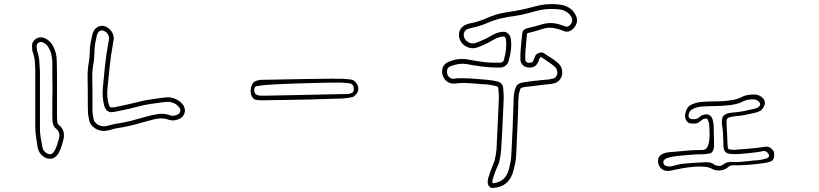

<svg xmlns="http://www.w3.org/2000/svg" viewBox="-20 -821 4040 947"><path d="M492 -175Q469 -175 449 -188Q425 -203 420 -227Q418 -237 416 -248Q414 -259 414 -270Q413 -288 413 -306Q413 -324 413 -342V-370Q412 -408 412 -445Q412 -482 419 -519Q421 -530 421.5 -541.5Q422 -553 423 -565V-576Q424 -596 428 -615.5Q432 -635 436 -653Q439 -662 444 -671Q452 -685 468.5 -691Q485 -697 500 -690Q519 -683 530.5 -665.5Q542 -648 541 -629Q540 -624 539.5 -618.5Q539 -613 537 -607V-604Q527 -549 521 -493.5Q515 -438 510 -384Q506 -341 516 -307Q520 -294 525.5 -292Q531 -290 537 -291L559 -295Q583 -300 608 -305.5Q633 -311 657 -317Q686 -325 716 -329.5Q746 -334 775 -338L792 -340Q823 -345 850 -331Q872 -320 885 -301Q895 -282 891 -266Q886 -247 871 -238Q851 -227 831 -227Q827 -228 823.5 -228Q820 -228 816 -229Q791 -239 765.5 -236.5Q740 -234 708 -224Q674 -214 634.5 -204Q595 -194 553 -188Q546 -187 539.5 -185Q533 -183 526 -181Q522 -180 517.5 -179Q513 -178 508 -177Q504 -176 500 -175.5Q496 -175 492 -175ZM484 -671Q471 -671 464 -661Q459 -651 458 -648Q454 -631 450.5 -612.5Q447 -594 446 -575V-565Q445 -552 444.5 -539.5Q444 -527 442 -515Q435 -479 435 -443.5Q435 -408 436 -371V-271Q438 -249 442 -232Q445 -218 461 -207Q483 -195 503 -199Q507 -200 511.5 -201Q516 -202 520 -203Q527 -205 534.5 -207Q542 -209 549 -210Q591 -216 629.5 -226Q668 -236 702 -246Q729 -254 760 -258.5Q791 -263 824 -251Q825 -250 830 -250Q847 -250 859 -258Q866 -262 869 -271Q871 -280 866 -288Q855 -304 840 -311Q820 -321 795 -318L778 -316Q750 -312 721 -308Q692 -304 663 -296Q638 -289 613 -283.5Q588 -278 563 -273L542 -269Q505 -261 494 -300Q489 -320 487 -341Q485 -362 487 -386Q492 -441 498 -497Q504 -553 514 -608L515 -612Q516 -617 517 -621.5Q518 -626 518 -630Q519 -642 511 -653.5Q503 -665 491 -669Q487 -671 484 -671ZM226 -38Q211 -38 197 -47Q172 -63 166 -92Q162 -118 158 -144.5Q154 -171 154 -199V-468Q154 -491 152 -515.5Q150 -540 142 -563Q139 -571 138.5 -579.5Q138 -588 138 -596Q138 -616 156 -629Q174 -641 195 -635Q221 -626 237 -602Q260 -564 260 -518Q260 -503 260.5 -488Q261 -473 261 -459V-271Q261 -260 261 -248Q261 -236 262 -225Q262 -210 272 -203Q303 -178 293 -133Q289 -117 283.5 -99.5Q278 -82 268 -64Q257 -45 237 -39Q234 -38 231 -38Q228 -38 226 -38ZM182 -614Q174 -614 169 -610Q161 -604 161 -595Q161 -589 161.5 -582.5Q162 -576 163 -570Q172 -545 174 -519Q176 -493 177 -468V-199Q176 -173 180 -147Q184 -121 189 -96Q192 -77 209 -66Q220 -59 231 -61Q242 -64 248 -76Q257 -91 262 -107.5Q267 -124 271 -139Q278 -169 258 -185Q241 -197 239 -224Q238 -236 238 -247.5Q238 -259 238 -271V-320Q238 -336 238.5 -351.5Q239 -367 239 -383Q239 -402 238.5 -421Q238 -440 238 -459V-517Q236 -561 218 -589Q206 -607 188 -613Q186 -614 182 -614Z M1621 -433Q1638 -432 1655 -432.5Q1672 -433 1689 -431Q1699 -430 1709.5 -429Q1720 -428 1727 -422Q1734 -417 1738 -410Q1749 -397 1747 -379Q1745 -361 1731 -351Q1730 -350 1726.5 -346.5Q1723 -343 1721 -343Q1697 -337 1674 -335.5Q1651 -334 1627 -334Q1569 -332 1519 -330.5Q1469 -329 1419.5 -328.5Q1370 -328 1312 -327Q1305 -327 1288.5 -326.5Q1272 -326 1256 -327Q1240 -328 1234 -332Q1220 -342 1217 -361Q1214 -380 1221 -398.5Q1228 -417 1243 -422Q1261 -428 1279.5 -427.5Q1298 -427 1317 -428Q1393 -430 1469 -431Q1545 -432 1621 -433ZM1358 -406Q1332 -405 1304.5 -403Q1277 -401 1251 -397Q1244 -396 1239 -392.5Q1234 -389 1234 -380Q1232 -359 1249 -352Q1259 -349 1269.5 -349Q1280 -349 1291 -349Q1386 -351 1481.5 -353Q1577 -355 1672 -357Q1701 -356 1713 -361.5Q1725 -367 1725 -380Q1725 -399 1716.5 -405Q1708 -411 1694 -411Q1684 -413 1654 -413.5Q1624 -414 1584 -413Q1544 -412 1501 -411Q1458 -410 1420 -408.5Q1382 -407 1358 -406Z M2410 106Q2402 106 2397.5 102.5Q2393 99 2391 96Q2381 82 2389 54.5Q2397 27 2411 -7Q2413 -13 2415.5 -19Q2418 -25 2419 -27Q2423 -44 2425.5 -58Q2428 -72 2429 -85Q2431 -137 2434 -194Q2437 -251 2440 -324Q2441 -341 2440 -356.5Q2439 -372 2438 -384Q2438 -392 2429 -396Q2416 -399 2403 -401.5Q2390 -404 2376 -405Q2366 -405 2356 -406Q2346 -407 2336 -408Q2309 -410 2281 -411.5Q2253 -413 2225 -409Q2203 -407 2188 -417Q2174 -425 2166.5 -442Q2159 -459 2161 -477Q2166 -506 2195 -517Q2242 -536 2286 -528Q2322 -521 2358 -516Q2394 -511 2430 -512H2448Q2462 -514 2465 -524Q2482 -584 2475 -629Q2473 -641 2462 -641Q2437 -639 2410.5 -623Q2384 -607 2358 -596L2351 -593Q2345 -591 2339.5 -589Q2334 -587 2328 -585Q2304 -579 2280.5 -591Q2257 -603 2248 -626Q2239 -649 2248 -672Q2259 -693 2282 -701Q2291 -704 2295 -705Q2339 -713 2383 -732.5Q2427 -752 2471 -759Q2477 -760 2483 -761Q2489 -762 2495 -763Q2501 -764 2507 -765Q2513 -766 2520 -767Q2568 -775 2619 -789.5Q2670 -804 2725 -800Q2737 -799 2752 -796.5Q2767 -794 2783 -785Q2804 -774 2817 -751Q2839 -714 2808 -680Q2787 -659 2763 -667Q2759 -669 2755 -670.5Q2751 -672 2747 -673Q2742 -675 2737.5 -676.5Q2733 -678 2728 -679Q2691 -690 2656.5 -678.5Q2622 -667 2588 -659Q2581 -658 2579 -654L2576 -618Q2574 -596 2572 -573Q2570 -550 2571 -527Q2571 -513 2587 -511Q2599 -511 2604.5 -514Q2610 -517 2615 -532L2617 -537Q2618 -539 2620 -545Q2625 -556 2641 -561Q2653 -565 2664 -558L2674 -551Q2688 -542 2702.5 -532.5Q2717 -523 2730 -512Q2755 -492 2753 -458Q2752 -442 2741.5 -428.5Q2731 -415 2716 -411Q2710 -409 2703.5 -408Q2697 -407 2690 -406Q2677 -405 2664 -403.5Q2651 -402 2637 -400L2586 -394Q2579 -393 2572 -392.5Q2565 -392 2558 -390Q2546 -387 2545 -378Q2542 -368 2540 -360Q2538 -352 2538 -344Q2537 -337 2537 -329.5Q2537 -322 2536 -315V-296L2534 -237Q2532 -192 2530 -146.5Q2528 -101 2526 -56Q2525 -35 2521 -15.5Q2517 4 2513 18Q2494 100 2412 106ZM2265 -435Q2284 -435 2302 -434Q2320 -433 2338 -431Q2348 -430 2358 -429.5Q2368 -429 2378 -428Q2392 -427 2406.5 -424.5Q2421 -422 2434 -419Q2460 -412 2462 -386Q2463 -373 2464 -356.5Q2465 -340 2464 -323Q2461 -250 2458 -192.5Q2455 -135 2452 -83Q2450 -55 2442 -21Q2441 -17 2439 -12Q2437 -7 2433 1Q2403 71 2410 83Q2475 77 2490 13Q2494 -1 2497.5 -19.5Q2501 -38 2502 -57Q2504 -102 2506.5 -147.5Q2509 -193 2510 -238L2512 -296Q2513 -301 2513 -306Q2513 -311 2513 -315Q2513 -323 2513 -331Q2513 -339 2514 -346Q2515 -355 2516.5 -364.5Q2518 -374 2522 -385Q2528 -407 2552 -413Q2560 -415 2568 -416Q2576 -417 2584 -418Q2596 -420 2608.5 -421.5Q2621 -423 2634 -424Q2648 -426 2661 -427Q2674 -428 2687 -429Q2693 -430 2698.5 -431.5Q2704 -433 2710 -434Q2718 -436 2723 -443.5Q2728 -451 2729 -460Q2730 -481 2715 -493Q2702 -504 2688.5 -513Q2675 -522 2661 -532L2650 -539Q2644 -539 2642 -535L2639 -529L2638 -524Q2630 -502 2618.5 -494.5Q2607 -487 2586 -488Q2570 -489 2559 -499.5Q2548 -510 2547 -526Q2546 -550 2548 -574Q2550 -598 2552 -620Q2553 -629 2554 -638Q2555 -647 2556 -656Q2558 -677 2582 -682Q2619 -691 2657 -702Q2695 -713 2734 -702Q2739 -701 2744.5 -699Q2750 -697 2755 -695Q2759 -694 2762.5 -693Q2766 -692 2770 -690Q2781 -687 2791 -697Q2810 -716 2797 -739Q2789 -754 2771 -764Q2753 -775 2723 -776Q2669 -780 2620 -765.5Q2571 -751 2524 -743Q2517 -742 2511 -741Q2505 -740 2498 -739Q2493 -738 2487 -737.5Q2481 -737 2475 -735Q2431 -728 2387 -709Q2343 -690 2299 -682Q2298 -681 2296 -680.5Q2294 -680 2292 -679H2289Q2276 -675 2270 -662Q2264 -649 2270 -635Q2276 -620 2291.5 -612Q2307 -604 2322 -608Q2327 -610 2332 -611.5Q2337 -613 2341 -615L2349 -618Q2377 -629 2405 -646Q2433 -663 2460 -664Q2474 -666 2485.5 -656Q2497 -646 2499 -632Q2503 -607 2500.5 -579.5Q2498 -552 2488 -518Q2484 -505 2473.5 -497Q2463 -489 2449 -488H2430Q2393 -488 2356 -493Q2319 -498 2281 -505Q2245 -511 2204 -495Q2186 -489 2185 -473Q2182 -449 2200 -437Q2210 -431 2222 -433Q2233 -435 2244 -435Q2255 -435 2265 -435Z M3275 22Q3269 22 3263 21Q3257 20 3252 17Q3242 13 3234.5 2Q3227 -9 3226 -19Q3225 -25 3226.5 -37Q3228 -49 3243.5 -59.5Q3259 -70 3300 -72L3324 -74Q3352 -77 3380.5 -79Q3409 -81 3437 -81Q3441 -81 3449.5 -81.5Q3458 -82 3466 -91.5Q3474 -101 3478 -127.5Q3482 -154 3478 -206Q3478 -211 3474 -222.5Q3470 -234 3468 -235Q3460 -238 3451 -234Q3447 -233 3443 -230Q3439 -227 3435 -224Q3422 -212 3408 -211.5Q3394 -211 3382 -213Q3371 -216 3364.5 -228Q3358 -240 3359 -252Q3360 -268 3367.5 -282.5Q3375 -297 3388 -304Q3417 -318 3451 -319Q3465 -320 3481 -320.5Q3497 -321 3513 -321Q3529 -321 3545.5 -322Q3562 -323 3581 -326Q3598 -328 3611 -331.5Q3624 -335 3637 -342Q3649 -349 3666.5 -352Q3684 -355 3703 -355Q3728 -353 3744 -336Q3755 -323 3752 -307Q3751 -300 3744.5 -289.5Q3738 -279 3731 -275Q3722 -270 3709 -266Q3685 -260 3657 -254.5Q3629 -249 3600 -247Q3592 -246 3579.5 -243Q3567 -240 3564 -229Q3563 -225 3564 -203Q3565 -181 3566.5 -156Q3568 -131 3568 -115L3569 -102Q3569 -86 3576 -84.5Q3583 -83 3600 -82Q3602 -82 3620.5 -83.5Q3639 -85 3664 -87Q3689 -89 3712.5 -91.5Q3736 -94 3746 -96Q3779 -104 3796 -74Q3799 -69 3798.5 -53Q3798 -37 3789 -29Q3780 -22 3753 -17.5Q3726 -13 3693.5 -10Q3661 -7 3633.5 -6Q3606 -5 3595 -6Q3582 -6 3573.5 1.5Q3565 9 3557 13Q3535 22 3517.5 19.5Q3500 17 3496 14Q3481 4 3456 1.5Q3431 -1 3402.5 1.5Q3374 4 3348.5 8.5Q3323 13 3307 16.5Q3291 20 3291 20Q3287 21 3283.5 21.5Q3280 22 3275 22ZM3437 -60Q3411 -60 3385 -57.5Q3359 -55 3333 -53L3309 -50Q3299 -49 3290 -46.5Q3281 -44 3272 -42Q3268 -41 3265 -39Q3262 -37 3259 -35Q3250 -28 3252 -18Q3254 -7 3264 -3Q3278 2 3293 -1L3304 -4Q3314 -6 3324.5 -9Q3335 -12 3345 -13Q3365 -15 3385 -16.5Q3405 -18 3424 -19L3446 -20Q3460 -22 3475.5 -20.5Q3491 -19 3506 -7Q3508 -6 3516 -4H3519Q3535 0 3545 -8Q3558 -19 3572 -21Q3586 -23 3596 -22Q3616 -21 3636.5 -23Q3657 -25 3677 -27Q3688 -29 3699.5 -29.5Q3711 -30 3722 -31Q3736 -33 3751 -37L3759 -39Q3763 -40 3767 -43L3769 -44Q3771 -45 3773 -51Q3775 -56 3772 -59Q3768 -67 3760.5 -72.5Q3753 -78 3741 -75Q3720 -71 3698.5 -68.5Q3677 -66 3657 -64L3621 -61H3591Q3568 -62 3558.5 -71Q3549 -80 3548 -103V-116Q3547 -139 3546 -162Q3545 -185 3541 -207Q3540 -214 3540.5 -221Q3541 -228 3542 -235Q3544 -251 3560 -258Q3569 -263 3578 -264Q3587 -265 3597 -266Q3626 -268 3653 -274Q3680 -280 3703 -285Q3708 -287 3712.5 -288.5Q3717 -290 3721 -293Q3727 -296 3729 -304Q3730 -311 3725 -318Q3712 -331 3696 -331Q3664 -331 3645 -321Q3630 -313 3614.5 -309Q3599 -305 3584 -303Q3565 -301 3547 -299.5Q3529 -298 3513 -298Q3497 -298 3481.5 -297.5Q3466 -297 3452 -296Q3436 -296 3422 -292.5Q3408 -289 3396 -283Q3377 -273 3376 -251Q3376 -237 3389 -234Q3413 -230 3427 -241Q3431 -245 3436.5 -249Q3442 -253 3448 -254Q3465 -260 3478 -254Q3489 -248 3494 -234Q3498 -222 3500 -206Q3501 -178 3501 -151Q3501 -124 3502 -101Q3502 -96 3501 -91Q3500 -86 3498 -81Q3493 -66 3479 -64Q3472 -63 3462.5 -61.5Q3453 -60 3443 -60Z"/></svg>

Font: Shizuru
Style: Regular
Weight: 400
Version: Version 1.000